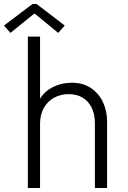

<svg xmlns="http://www.w3.org/2000/svg" viewBox="-53 -934 636 954"><path d="M85.4 -752H146V-444.8H147Q168.9 -481 210.9 -502Q252.9 -522.9 304.7 -522.9Q359.4 -522.9 398.7 -496.6Q438 -470.2 458.5 -426.5Q479 -382.8 479 -331.1V0H418.5V-320.3Q418.5 -366.7 402.3 -399.4Q386.2 -432.1 356.9 -449.2Q327.6 -466.3 288.6 -466.3Q248.5 -466.3 216.1 -448.7Q183.6 -431.2 164.8 -397.7Q146 -364.3 146 -319.3V0H85.4ZM-33.2 -807.1 108.4 -914.1H128.9L268.6 -807.1L236.3 -770.5L121.1 -865.2H115.7L-1 -770.5Z"/></svg>

Font: Reddit Mono Light
Style: Regular
Weight: 300
Monospace: yes
Designer: Stephen Hutchings
Foundry: Reddit
Version: Version 1.011